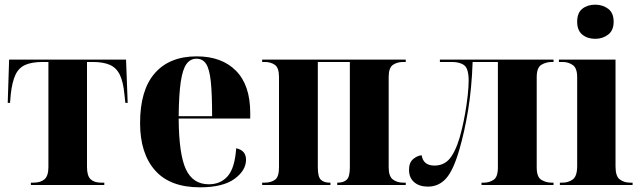

<svg xmlns="http://www.w3.org/2000/svg" viewBox="-20 -791 2743 821"><path d="M112 0V-10H123Q154 -10 170.5 -24.5Q187 -39 187 -77V-526H163Q116 -526 88 -513.5Q60 -501 46 -471Q32 -441 26 -388L23 -351H13L19 -536H519L526 -351H516L512 -388Q507 -441 492.5 -471Q478 -501 450 -513.5Q422 -526 376 -526H352V-77Q352 -39 367.5 -24.5Q383 -10 412 -10H426V0Z M835 10Q707 10 643 -62.5Q579 -135 579 -265Q579 -406 642 -478Q705 -550 821 -550Q928 -550 989 -488.5Q1050 -427 1050 -308V-284H744Q745 -131 775 -67Q805 -3 873 -3Q923 -3 953.5 -37.5Q984 -72 990 -157Q1032 -148 1032 -108Q1032 -62 982.5 -26Q933 10 835 10ZM887 -294Q887 -388 881.5 -441.5Q876 -495 861.5 -517.5Q847 -540 820 -540Q794 -540 777.5 -517.5Q761 -495 753 -441.5Q745 -388 744 -294Z M1101 0V-10H1112Q1138 -10 1155.5 -22Q1173 -34 1173 -75V-462Q1173 -501 1155.5 -513.5Q1138 -526 1112 -526H1101V-536H1715V-526H1704Q1678 -526 1660 -513.5Q1642 -501 1642 -462V-75Q1642 -37 1660 -23.5Q1678 -10 1704 -10H1715V0H1422V-10H1425Q1449 -10 1462.5 -22.5Q1476 -35 1476 -75V-526H1339V-75Q1339 -34 1352.5 -22Q1366 -10 1389 -10H1393V0Z M1810 7Q1773 7 1751 -12Q1729 -31 1729 -65Q1729 -96 1747 -111Q1765 -126 1783 -127Q1790 -83 1838 -83Q1885 -83 1911.5 -124Q1938 -165 1955 -239Q1962 -267 1969 -306.5Q1976 -346 1980 -383.5Q1984 -421 1984 -446Q1984 -497 1965.5 -511.5Q1947 -526 1912 -526H1861V-536H2347V-526H2339Q2315 -526 2295 -514Q2275 -502 2275 -461V-75Q2275 -34 2295 -22Q2315 -10 2338 -10H2347V0H2039V-10H2050Q2072 -10 2090.5 -22Q2109 -34 2109 -75V-526H2001Q1997 -412 1981.5 -319Q1966 -226 1945 -154Q1919 -63 1887.5 -28Q1856 7 1810 7Z M2525 -625Q2492 -625 2470 -643Q2448 -661 2448 -698Q2448 -736 2470 -753.5Q2492 -771 2525 -771Q2557 -771 2580.5 -753.5Q2604 -736 2604 -698Q2604 -661 2580.5 -643Q2557 -625 2525 -625ZM2374 0V-10H2385Q2411 -10 2429.5 -24Q2448 -38 2448 -81V-461Q2448 -500 2429 -513Q2410 -526 2386 -526H2370V-536H2612V-79Q2612 -37 2630.5 -23.5Q2649 -10 2674 -10H2685V0Z"/></svg>

Font: Noto Serif Display SemiCondensed ExtraBold
Style: Regular
Weight: 800
Width: 4
Designer: Monotype Design Team
Foundry: Monotype Imaging Inc.
Version: Version 2.009